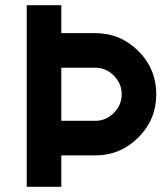

<svg xmlns="http://www.w3.org/2000/svg" viewBox="-20 -721 641 740"><path d="M83 -701V-1H216.3V-122H346.7Q444 -122 513.3 -191.3Q582.3 -260.3 582.3 -357.7Q582.3 -455.3 513.3 -524.3Q444.3 -593.3 346.7 -593.3H216.3V-701ZM216.3 -460H346.7Q388.3 -460 418.3 -430Q449 -399.3 449 -357.7Q449 -316 418.3 -285.3Q388.3 -255.3 346.7 -255.3H216.3Z"/></svg>

Font: Unageo Variable
Style: Regular
Weight: 300
Designer: Richard Sepsi
Foundry: Richard Sepsi
Version: Version 2.200